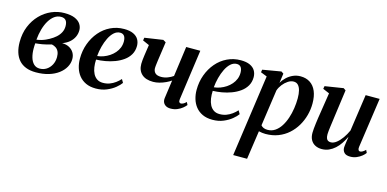

<svg xmlns="http://www.w3.org/2000/svg" viewBox="-74 -954 3275 1623"><g transform="rotate(15 1564.0 -142.5)"><path d="M222 10Q171 10 133.8 -4.8Q96.5 -19.5 72.2 -47.5Q48 -75.5 36 -114.8Q24 -154 24 -202.5Q24 -278.5 49.2 -340Q74.5 -401.5 117.5 -445.8Q160.5 -490 215 -513.5Q269.5 -537 327.5 -537Q385 -537 419.8 -521.8Q454.5 -506.5 470.2 -481.8Q486 -457 486 -428.5Q486 -397 473 -369.5Q460 -342 435 -320.5Q410 -299 373.5 -286Q409 -286 435.5 -272Q462 -258 476.8 -233.8Q491.5 -209.5 491.5 -178.5Q491.5 -141 472.5 -107Q453.5 -73 418.2 -46.5Q383 -20 333.2 -5Q283.5 10 222 10ZM245 -29Q277.5 -29 303.8 -45.8Q330 -62.5 346 -92.2Q362 -122 362.5 -160.5Q362.5 -188.5 354 -207.5Q345.5 -226.5 329.8 -237.5Q314 -248.5 293 -253Q283.5 -250.5 271 -247Q258.5 -243.5 244 -240Q229.5 -236.5 213 -233.5Q200 -231.5 185.5 -229.5Q171 -227.5 154.5 -226Q153.5 -216 153 -204.8Q152.5 -193.5 152.5 -180.5Q152.5 -138.5 162.2 -104Q172 -69.5 192.5 -49.2Q213 -29 245 -29ZM156 -258Q178 -261 197.2 -266.5Q216.5 -272 233 -279.5Q249.5 -287 263 -294.5Q293 -311 315.8 -331.2Q338.5 -351.5 351.5 -376.5Q364.5 -401.5 364.5 -431.5Q364.5 -465 350.8 -481.8Q337 -498.5 308.5 -498.5Q277 -498.5 251 -479.8Q225 -461 205.2 -428.2Q185.5 -395.5 173 -351.8Q160.5 -308 156 -258Z M957.5 -94.5Q943 -73.5 913.2 -49Q883.5 -24.5 841.2 -6.8Q799 11 746 11Q695.5 11 658.8 -6.2Q622 -23.5 598.5 -53Q575 -82.5 563.8 -120Q552.5 -157.5 552.5 -198.5Q552.5 -269 575 -330.2Q597.5 -391.5 637.5 -438.2Q677.5 -485 732 -511.2Q786.5 -537.5 850.5 -537.5Q899 -537.5 930 -523.2Q961 -509 975.8 -484.2Q990.5 -459.5 991 -427.5Q991 -384 971.8 -351Q952.5 -318 920 -294.8Q887.5 -271.5 847.5 -256.5Q807.5 -241.5 765.5 -234.2Q723.5 -227 686.5 -226Q684.5 -191.5 689.2 -159.8Q694 -128 706.5 -103.8Q719 -79.5 740.2 -65.2Q761.5 -51 792.5 -51Q824 -51 850.8 -61Q877.5 -71 900 -87.5Q922.5 -104 940.5 -124ZM825.5 -498.5Q796 -498.5 772 -476.8Q748 -455 730.5 -419.5Q713 -384 702 -341.5Q691 -299 687.5 -257.5Q715 -260 742 -270Q769 -280 792.8 -295.8Q816.5 -311.5 835 -332.8Q853.5 -354 863.8 -379.5Q874 -405 874 -434.5Q873.5 -467.5 861 -483Q848.5 -498.5 825.5 -498.5Z M1217 -519.5 1193 -352.5Q1192 -343.5 1190.2 -330.5Q1188.5 -317.5 1187.2 -305.2Q1186 -293 1186 -284.5Q1186.5 -258.5 1202.8 -242.8Q1219 -227 1254.5 -227Q1283 -227 1310.8 -237.5Q1338.5 -248 1359 -263L1395 -526H1518.5L1457 -86Q1454.5 -67.5 1460.2 -60.2Q1466 -53 1473.5 -53Q1482.5 -53 1494.2 -58.5Q1506 -64 1520.5 -78.5L1532.5 -55Q1522 -41.5 1503.5 -26.2Q1485 -11 1459 0Q1433 11 1401 11Q1376.5 11 1360 1.5Q1343.5 -8 1336 -24.5Q1328.5 -41 1331.5 -63L1353.5 -221.5Q1334.5 -208 1308.8 -196Q1283 -184 1255 -176.5Q1227 -169 1200 -169Q1134.5 -169 1099.8 -201Q1065 -233 1065 -290Q1065 -305 1067 -324.5Q1069 -344 1071.8 -363.8Q1074.5 -383.5 1077 -399.5L1086 -460L1028.5 -485.5L1032.5 -510L1192.5 -534Z M1978.5 -94.5Q1964 -73.5 1934.2 -49Q1904.5 -24.5 1862.2 -6.8Q1820 11 1767 11Q1716.5 11 1679.8 -6.2Q1643 -23.5 1619.5 -53Q1596 -82.5 1584.8 -120Q1573.5 -157.5 1573.5 -198.5Q1573.5 -269 1596 -330.2Q1618.5 -391.5 1658.5 -438.2Q1698.5 -485 1753 -511.2Q1807.5 -537.5 1871.5 -537.5Q1920 -537.5 1951 -523.2Q1982 -509 1996.8 -484.2Q2011.5 -459.5 2012 -427.5Q2012 -384 1992.8 -351Q1973.5 -318 1941 -294.8Q1908.5 -271.5 1868.5 -256.5Q1828.5 -241.5 1786.5 -234.2Q1744.5 -227 1707.5 -226Q1705.5 -191.5 1710.2 -159.8Q1715 -128 1727.5 -103.8Q1740 -79.5 1761.2 -65.2Q1782.5 -51 1813.5 -51Q1845 -51 1871.8 -61Q1898.5 -71 1921 -87.5Q1943.5 -104 1961.5 -124ZM1846.5 -498.5Q1817 -498.5 1793 -476.8Q1769 -455 1751.5 -419.5Q1734 -384 1723 -341.5Q1712 -299 1708.5 -257.5Q1736 -260 1763 -270Q1790 -280 1813.8 -295.8Q1837.5 -311.5 1856 -332.8Q1874.5 -354 1884.8 -379.5Q1895 -405 1895 -434.5Q1894.5 -467.5 1882 -483Q1869.5 -498.5 1846.5 -498.5Z M2015 253.5 2116.5 -461.5 2061 -483.5 2065 -507 2226.5 -534.5 2246.5 -521 2235 -437Q2250.5 -465 2274.8 -487.8Q2299 -510.5 2329.5 -523.8Q2360 -537 2393.5 -537Q2443 -537 2478 -514Q2513 -491 2531.5 -447.2Q2550 -403.5 2550 -340.5Q2550 -288 2536.2 -237.2Q2522.5 -186.5 2496 -141.8Q2469.5 -97 2431 -62.8Q2392.5 -28.5 2342.5 -9Q2292.5 10.5 2231.5 10.5Q2217.5 10.5 2202.2 8.5Q2187 6.5 2173 3L2136.5 253.5ZM2181 -51.5Q2190 -40.5 2204.2 -34Q2218.5 -27.5 2239.5 -27.5Q2276 -27.5 2305 -47.2Q2334 -67 2355.2 -100.2Q2376.5 -133.5 2390.5 -175.5Q2404.5 -217.5 2411.2 -262.8Q2418 -308 2418 -350.5Q2418 -391 2410.5 -419.5Q2403 -448 2388 -463.5Q2373 -479 2349 -479Q2324.5 -479 2299.8 -462.8Q2275 -446.5 2255.5 -421.5Q2236 -396.5 2226.5 -369Z M2724 11Q2691.5 11 2666.5 -1.8Q2641.5 -14.5 2627.5 -39.5Q2613.5 -64.5 2613.5 -101Q2613.5 -116 2615.5 -138.5Q2617.5 -161 2620.8 -186.2Q2624 -211.5 2627.5 -235.2Q2631 -259 2634 -276.5L2662.5 -460L2605.5 -484.5L2610 -509L2771 -534.5L2791 -520.5L2758.5 -283Q2756 -263.5 2752.8 -240.2Q2749.5 -217 2746.5 -194.2Q2743.5 -171.5 2741.5 -152.8Q2739.5 -134 2739.5 -123.5Q2739.5 -102.5 2744 -89.5Q2748.5 -76.5 2758.2 -70.2Q2768 -64 2783.5 -64Q2807.5 -64 2832.8 -83.8Q2858 -103.5 2880.5 -135.5Q2903 -167.5 2919 -203.5L2965.5 -525.5H3088L3025 -88Q3023 -70.5 3027.8 -61.8Q3032.5 -53 3042 -53Q3051.5 -53 3063.5 -59.5Q3075.5 -66 3089.5 -80L3101 -56Q3091.5 -42 3072.8 -26.8Q3054 -11.5 3028.5 -0.5Q3003 10.5 2973 10.5Q2936.5 10.5 2920.5 -6.5Q2904.5 -23.5 2904 -49Q2904 -53 2905 -63.8Q2906 -74.5 2908 -88.5Q2910 -102.5 2912.2 -117.2Q2914.5 -132 2916.5 -143.5L2914.5 -144Q2900 -114 2881.2 -86Q2862.5 -58 2838.5 -36.2Q2814.5 -14.5 2786 -1.8Q2757.5 11 2724 11Z"/></g></svg>

Font: Merriweather 96pt SemiBold
Style: Italic
Weight: 600
Italic angle: -7.8°
Version: Version 2.101